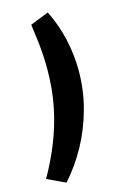

<svg xmlns="http://www.w3.org/2000/svg" viewBox="-167 -785 684 1044"><g transform="rotate(-15 175.5 -263.0)"><path d="M72 197 -30 149Q21 59 56.5 -31Q92 -121 111.5 -218.5Q131 -316 131 -429Q131 -470 128.5 -508.5Q126 -547 121 -589.5Q116 -632 109 -682L213 -723Q255 -639 274.5 -550Q294 -461 294 -375Q294 -265 265.5 -160.5Q237 -56 187 34.5Q137 125 72 197Z"/></g></svg>

Font: Nunito Sans 12pt ExtraLight ExtraBold
Style: Italic
Weight: 800
Italic angle: -9°
Version: Version 3.101;gftools[0.9.27]